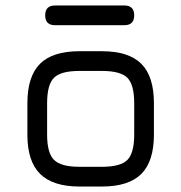

<svg xmlns="http://www.w3.org/2000/svg" viewBox="-20 -681 662 701"><path d="M181 -589Q145 -589 145 -625Q145 -661 181 -661H434Q470 -661 470 -625Q470 -589 434 -589ZM270 0Q173 0 126.5 -46Q80 -92 80 -189V-304Q80 -402 126 -448Q172 -494 270 -494H352Q450 -494 496 -448Q542 -402 542 -304V-190Q542 -92 496 -46Q450 0 352 0ZM152 -189Q152 -122 177.5 -97Q203 -72 270 -72H352Q420 -72 445 -97Q470 -122 470 -190V-304Q470 -372 445 -397Q420 -422 352 -422H270Q202 -422 177 -397Q152 -372 152 -304Z"/></svg>

Font: Jura SemiBold
Style: Regular
Weight: 600
Designer: Daniel Johnson, Alexei Vanyashin
Foundry: Daniel Johnson
Version: Version 5.103